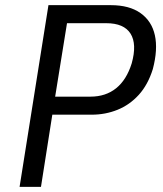

<svg xmlns="http://www.w3.org/2000/svg" viewBox="-20 -725 634 745"><path d="M56 0 168 -705H410Q482 -705 525.5 -674Q569 -643 581 -588Q593 -533 573 -457Q554 -396 518.5 -357Q483 -318 436 -299Q389 -280 336 -280H183L139 0ZM194 -350H331Q390 -350 430.5 -382.5Q471 -415 491 -479Q512 -554 486.5 -594.5Q461 -635 392 -635H240Z"/></svg>

Font: Nunito Sans 7pt Condensed
Style: Italic
Weight: 400
Width: 3
Italic angle: -9°
Designer: Vernon Adams
Foundry: Vernon Adams
Version: Version 3.101;gftools[0.9.27]